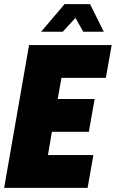

<svg xmlns="http://www.w3.org/2000/svg" viewBox="-25 -905 558 925"><path d="M-5 0 115 -688H513L485 -530H271L253 -428H431L403 -270H225L206 -158H425L397 0ZM173 -752 286 -885H409L475 -752H376L325 -843H361L277 -752Z"/></svg>

Font: Archivo ExtraCondensed Black
Style: Italic
Weight: 900
Width: 2
Italic angle: -10°
Designer: Hector Gatti
Foundry: Omnibus-Type
Version: Version 2.001